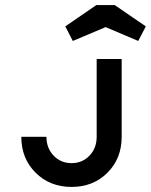

<svg xmlns="http://www.w3.org/2000/svg" viewBox="-20 -735 601 765"><path d="M64.9 -189.9H165Q165 -145 193.6 -115Q222.2 -85 265.1 -85Q308.1 -85 336.7 -115Q365.2 -145 365.2 -189.9V-500H464.8V-189.9Q464.8 -103.5 408.2 -46.9Q351.6 9.8 265.1 9.8Q178.7 9.8 121.8 -46.9Q64.9 -103.5 64.9 -189.9ZM270 -571.8 240.2 -629.9 363.8 -714.8H437L561 -629.9L530.8 -571.8L400.9 -627Z"/></svg>

Font: Optician Sans
Style: Regular
Weight: 400
Designer: Fábio Duarte Martins, Simen Schikulski
Version: Version 1.002